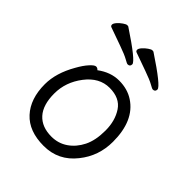

<svg xmlns="http://www.w3.org/2000/svg" viewBox="-204 -833 971 971"><g transform="rotate(45 281.0 -347.5)"><path d="M194 -445Q249 -486 309 -486Q369 -486 413 -457Q506 -396 506 -245Q506 -143 444 -66Q378 18 272.5 18Q167 18 111.5 -42.5Q56 -103 56 -207Q56 -287 106 -374Q126 -410 146 -432Q166 -454 176.5 -454Q187 -454 194 -445ZM267 -43Q316 -43 354.5 -69.5Q393 -96 416 -142Q439 -188 439 -258Q439 -328 406.5 -377Q374 -426 301 -426Q228 -426 175.5 -357.5Q123 -289 123 -207.5Q123 -126 160.5 -84.5Q198 -43 267 -43ZM478 -591Q478 -574 461 -574Q456 -574 436 -585.5Q416 -597 368 -614Q320 -631 270 -649Q263 -652 263 -660.5Q263 -669 274 -681.5Q285 -694 299 -703.5Q313 -713 319.5 -713Q326 -713 328 -712Q478 -613 478 -591ZM298 -591Q298 -574 281 -574Q276 -574 256 -585.5Q236 -597 188 -614Q140 -631 90 -649Q83 -652 83 -660.5Q83 -669 94 -681.5Q105 -694 119 -703.5Q133 -713 139.5 -713Q146 -713 148 -712Q298 -613 298 -591Z"/></g></svg>

Font: LXGW WenKai Lite
Style: Regular
Weight: 400
Designer: LXGW / Fontworks Inc.
Foundry: LXGW / Fontworks Inc.
Version: Version 1.511; March 25, 2025